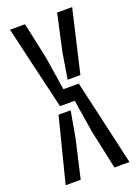

<svg xmlns="http://www.w3.org/2000/svg" viewBox="-151 -865 673 930"><g transform="rotate(-20 185.0 -400.0)"><path d="M20.3 0 104.7 -332.8H167.1L143.3 -197.9L97.8 0ZM24.6 -800H102.1L142.5 -611.3L169.2 -440.8H248.5L349.3 0H271.8L229.1 -197.9L201.5 -369.3H125.5ZM204.1 -476.9 226.1 -611.3 267.5 -800H345L269.8 -476.9Z"/></g></svg>

Font: Big Shoulders Stencil Text Thin
Style: Regular
Weight: 100
Designer: Patric King
Foundry: XO Type Co
Version: Version 2.001